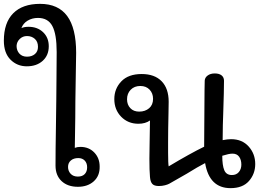

<svg xmlns="http://www.w3.org/2000/svg" viewBox="-27 -968 1365 996"><path d="M377 1Q324 1 292.5 -28.5Q261 -58 261 -109Q261 -192 263 -300Q265 -398 265 -449Q265 -526 266 -561L267 -698Q267 -791 244.5 -833Q222 -875 170 -875Q140 -875 116.5 -861Q93 -847 84 -822Q98 -829 121 -829Q167 -829 196.5 -801Q226 -773 226 -728Q226 -681 194.5 -652.5Q163 -624 112 -624Q62 -624 27.5 -658.5Q-7 -693 -7 -757Q-7 -850 41.5 -899Q90 -948 181 -948Q275 -948 321.5 -885Q368 -822 368 -694Q368 -652 366 -572Q364 -492 364 -444Q364 -366 362 -260L361 -201Q374 -206 390 -206Q434 -206 462 -177Q490 -148 490 -104Q491 -56 459.5 -27.5Q428 1 377 1ZM59 -730Q59 -706 73.5 -690Q88 -674 113 -674Q138 -674 154 -687.5Q170 -701 170 -725Q170 -752 153.5 -766.5Q137 -781 113 -781Q91 -781 75.5 -766Q60 -751 59 -730ZM425 -100Q425 -122 412.5 -135Q400 -148 379 -148Q355 -148 340.5 -135.5Q326 -123 326 -102Q326 -81 339.5 -66.5Q353 -52 377 -52Q400 -52 412.5 -65Q425 -78 425 -100Z M1297 -117Q1297 -66 1264.5 -29Q1232 8 1169 8Q1059 8 1037 -122Q1000 -103 942 -67Q862 -21 851 -15Q844 -11 829 -7Q814 -3 797 -3Q773 -3 763 -14Q753 -25 751 -50Q748 -83 748 -144Q748 -196 749 -218Q751 -309 751 -343Q727 -326 691 -326Q637 -326 601.5 -362.5Q566 -399 566 -454Q566 -508 602.5 -546Q639 -584 708 -584Q775 -584 811.5 -546.5Q848 -509 848 -440Q848 -404 847 -378Q845 -294 845 -229V-176Q845 -120 848 -105Q960 -172 1032 -207Q1032 -315 1034 -499Q1035 -518 1035 -550Q1036 -566 1050.5 -576.5Q1065 -587 1087 -587Q1110 -587 1122.5 -577Q1135 -567 1135 -549Q1135 -499 1131 -381Q1130 -355 1129 -319.5Q1128 -284 1128 -241Q1153 -246 1172 -246Q1229 -246 1263 -208Q1297 -170 1297 -117ZM767 -455Q767 -484 749 -503Q731 -522 701 -522Q670 -522 651 -502.5Q632 -483 632 -453Q632 -425 649 -407Q666 -389 695 -389Q726 -389 746.5 -406.5Q767 -424 767 -455ZM1225 -114Q1225 -139 1213.5 -155Q1202 -171 1179 -171Q1161 -171 1126 -160Q1126 -110 1136.5 -85Q1147 -60 1176 -60Q1199 -60 1212 -75.5Q1225 -91 1225 -114Z"/></svg>

Font: Mali Medium
Style: Regular
Weight: 500
Version: Version 1.000; ttfautohint (v1.6)